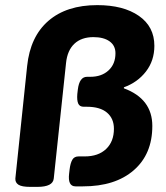

<svg xmlns="http://www.w3.org/2000/svg" viewBox="-20 -728 650 750"><path d="M98 2Q65 2 52 -6.5Q39 -15 40 -31L86 -470Q98 -585 169 -646.5Q240 -708 360 -708Q462 -708 522.5 -666Q583 -624 583 -549Q583 -491 550 -448.5Q517 -406 464 -387V-383Q575 -342 575 -236Q575 -126 502.5 -63Q430 0 304 0H275Q244 0 250 -50L252 -67Q255 -91 262.5 -104Q270 -117 287 -117H311Q364 -117 394.5 -146Q425 -175 425 -225Q425 -265 398 -288Q371 -311 319 -311H307Q291 -311 285.5 -323.5Q280 -336 282 -361L284 -378Q290 -428 320 -428H333Q377 -428 404 -453Q431 -478 431 -520Q431 -550 408 -566.5Q385 -583 345 -583Q298 -583 270.5 -557Q243 -531 238 -482L190 -31Q187 2 126 2Z"/></svg>

Font: Asap Semi Expanded Semi Expanded Regular
Style: Bold Italic
Weight: 700
Width: 6
Italic angle: -6°
Designer: Pablo Cosgaya
Foundry: Omnibus-Type
Version: Version 3.001; ttfautohint (v1.8.4.7-5d5b)